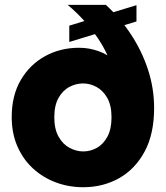

<svg xmlns="http://www.w3.org/2000/svg" viewBox="-20 -760 680 787"><path d="M264 -654.8 539.4 -738.8V-672L264 -588ZM303.8 -564.2Q326.2 -564.2 345.8 -560.6Q365.4 -557 384.1 -550.3Q402.8 -543.7 420.6 -533.1Q403.6 -570.9 378.7 -607Q353.8 -643.1 323.2 -676.9Q292.6 -710.6 257.4 -740H414.1Q473.5 -685.2 517.9 -617.4Q562.2 -549.6 586.9 -473.8Q611.7 -397.9 611.7 -317Q611.7 -210.6 572.6 -138.3Q533.5 -66.1 467.7 -29.3Q401.9 7.4 321.4 7.4Q261.3 7.4 208.2 -12.6Q155.1 -32.6 114.4 -70.3Q73.7 -108.1 50.9 -161.1Q28 -214.2 28 -280.2Q28 -368.3 65 -431.8Q102.1 -495.3 164.7 -529.8Q227.2 -564.2 303.8 -564.2ZM321.4 -139.3Q350.7 -139.3 377 -154Q403.4 -168.6 420.3 -199.8Q437.1 -230.9 437.1 -279.2Q437.1 -327.9 419.7 -358.6Q402.2 -389.2 375.6 -403.6Q349 -418 320.2 -418Q291.4 -418 264.2 -403.6Q237 -389.2 219.8 -358.6Q202.6 -327.9 202.6 -279.2Q202.6 -230.9 220.1 -199.8Q237.6 -168.6 265.1 -154Q292.7 -139.3 321.4 -139.3Z"/></svg>

Font: Poppins Variable
Style: Regular
Weight: 100
Designer: Jonny Pinhorn
Foundry: Indian Type Foundry
Version: Version 6.000